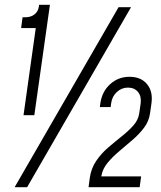

<svg xmlns="http://www.w3.org/2000/svg" viewBox="-20 -780 671 800"><path d="M78 -300 129 -663H68L74 -708H85Q108.5 -708 123.8 -720Q139 -732 142 -753L143 -760H188L123 -300ZM41 0 474 -750H526L93 0ZM349 0 354 -38Q359.5 -78 380.5 -109Q401.5 -140 430.2 -164.8Q459 -189.5 487.2 -212Q515.5 -234.5 535.8 -257.2Q556 -280 560 -307L566 -349Q570 -378.5 555 -396.8Q540 -415 513 -415Q487 -415 467 -396.8Q447 -378.5 443 -349L441 -334H396L398 -349Q405 -398.5 438.8 -429.2Q472.5 -460 520 -460Q567.5 -460 592.8 -429.2Q618 -398.5 611 -349L605 -307Q600.5 -275 580.5 -248.2Q560.5 -221.5 533 -197.8Q505.5 -174 477.8 -150.8Q450 -127.5 429.2 -102.8Q408.5 -78 403 -50L402 -45H568L562 0Z"/></svg>

Font: Mohave Light Light
Style: Italic
Weight: 300
Italic angle: -8°
Version: Version 2.003